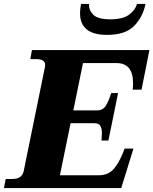

<svg xmlns="http://www.w3.org/2000/svg" viewBox="-49 -954 778 974"><path d="M357 -887Q357 -907 362 -934H403Q400 -905 423 -880.5Q446 -856 510 -856Q575 -856 606.5 -880Q638 -904 646 -934H689Q676 -868 631.5 -822.5Q587 -777 494 -777Q357 -777 357 -887ZM624 -499Q626 -515 626 -532Q626 -634 542 -634H372L323 -394H444Q473 -394 487.5 -417Q502 -440 515 -482H550L501 -241H466Q468 -265 468 -278Q468 -302 460 -315.5Q452 -329 430 -329H309L255 -65H454Q502 -65 531 -100.5Q560 -136 583 -200H628L566 0H-29L-20 -46H11Q38 -46 52 -55.5Q66 -65 71 -85L179 -614Q180 -618 180 -625Q180 -654 135 -654H105L113 -700H709L669 -499Z"/></svg>

Font: Taviraj ExtraBold
Style: Italic
Weight: 800
Italic angle: -12°
Designer: Katatrad Team
Foundry: CadsonDemak
Version: Version 1.001